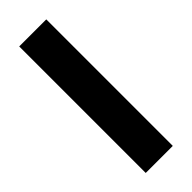

<svg xmlns="http://www.w3.org/2000/svg" viewBox="-188 -553 572 572"><g transform="rotate(-45 98.0 -266.5)"><path d="M41 0V-533H155V0Z"/></g></svg>

Font: Hubot Sans Condensed SemiBold
Style: Regular
Weight: 600
Width: 3
Designer: Deni Anggara
Foundry: GitHub, Inc., Subsidiary of Microsoft Corporation
Version: Version 2.000